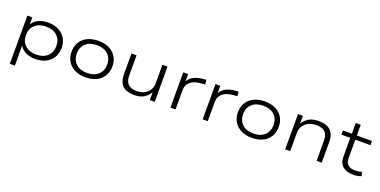

<svg xmlns="http://www.w3.org/2000/svg" viewBox="-17 -1480 4952 2502"><g transform="rotate(20 2458.5 -229.0)"><path d="M109 180V-489H177V-373H170Q192 -431 253.5 -464Q315 -497 397 -497Q481 -497 542.5 -465.5Q604 -434 638.5 -377.5Q673 -321 673 -245Q673 -169 638.5 -112Q604 -55 542.5 -23.5Q481 8 397 8Q316 8 255 -25Q194 -58 172 -114H179V180ZM389 -51Q487 -51 543.5 -104Q600 -157 600 -245Q600 -332 544 -385Q488 -438 389 -438Q291 -438 234.5 -385Q178 -332 178 -245Q178 -157 234.5 -104Q291 -51 389 -51Z M1094 8Q1008 8 944 -23.5Q880 -55 845.5 -112Q811 -169 811 -245Q811 -321 845.5 -377.5Q880 -434 944 -465.5Q1008 -497 1094 -497Q1182 -497 1245 -465.5Q1308 -434 1342.5 -377.5Q1377 -321 1377 -245Q1377 -170 1342.5 -112.5Q1308 -55 1245 -23.5Q1182 8 1094 8ZM1094 -52Q1193 -52 1249 -105Q1305 -158 1305 -245Q1305 -332 1249 -384.5Q1193 -437 1094 -437Q995 -437 939 -384.5Q883 -332 883 -245Q883 -158 939 -105Q995 -52 1094 -52Z M1771 8Q1706 8 1656.5 -11.5Q1607 -31 1580 -78.5Q1553 -126 1553 -207V-489H1623V-211Q1623 -155 1641.5 -120Q1660 -85 1695 -68.5Q1730 -52 1781 -52Q1843 -52 1888.5 -76Q1934 -100 1958 -140.5Q1982 -181 1982 -232V-489H2053V0H1985V-115H1989Q1959 -60 1907 -26Q1855 8 1771 8Z M2271 0V-489H2338V-371H2330Q2357 -433 2415 -462.5Q2473 -492 2550 -497L2587 -500L2594 -437L2535 -433Q2443 -426 2392.5 -383Q2342 -340 2342 -276V0Z M2718 0V-489H2785V-371H2777Q2804 -433 2862 -462.5Q2920 -492 2997 -497L3034 -500L3041 -437L2982 -433Q2890 -426 2839.5 -383Q2789 -340 2789 -276V0Z M3401 8Q3315 8 3251 -23.5Q3187 -55 3152.5 -112Q3118 -169 3118 -245Q3118 -321 3152.5 -377.5Q3187 -434 3251 -465.5Q3315 -497 3401 -497Q3489 -497 3552 -465.5Q3615 -434 3649.5 -377.5Q3684 -321 3684 -245Q3684 -170 3649.5 -112.5Q3615 -55 3552 -23.5Q3489 8 3401 8ZM3401 -52Q3500 -52 3556 -105Q3612 -158 3612 -245Q3612 -332 3556 -384.5Q3500 -437 3401 -437Q3302 -437 3246 -384.5Q3190 -332 3190 -245Q3190 -158 3246 -105Q3302 -52 3401 -52Z M3862 0V-489H3930V-373H3925Q3954 -428 4009 -462.5Q4064 -497 4147 -497Q4214 -497 4263.5 -477Q4313 -457 4341 -409.5Q4369 -362 4369 -281V0H4298V-278Q4298 -335 4279.5 -369.5Q4261 -404 4225.5 -420Q4190 -436 4138 -436Q4075 -436 4029 -412Q3983 -388 3957.5 -347.5Q3932 -307 3932 -256V0Z M4803 8Q4713 8 4660.5 -37.5Q4608 -83 4608 -169V-431H4485V-489H4609V-638H4678V-489H4888V-431H4678V-178Q4678 -113 4713 -83Q4748 -53 4812 -53Q4838 -53 4860 -56.5Q4882 -60 4904 -69L4917 -13Q4898 -3 4867.5 2.5Q4837 8 4803 8Z"/></g></svg>

Font: Nunito Sans 10pt Expanded Light
Style: Regular
Weight: 300
Width: 7
Designer: Vernon Adams
Foundry: Vernon Adams
Version: Version 3.101;gftools[0.9.27]